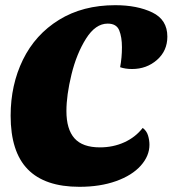

<svg xmlns="http://www.w3.org/2000/svg" viewBox="-20 -700 665 740"><path d="M625 -559Q625 -504 585 -469Q545 -434 489 -434Q463 -434 443 -441Q450 -478 450 -518Q450 -557 439.5 -583Q429 -609 395 -609Q348 -609 311.5 -551Q275 -493 255.5 -413Q236 -333 236 -272Q236 -202 267 -167Q298 -132 365 -132Q416 -132 459 -151.5Q502 -171 530 -207Q545 -196 550.5 -178Q556 -160 556 -142Q556 -99 522.5 -61.5Q489 -24 427.5 -2Q366 20 286 20Q153 20 87 -47.5Q21 -115 21 -254Q21 -373 68.5 -470Q116 -567 207.5 -623.5Q299 -680 424 -680Q509 -680 567 -652Q625 -624 625 -559Z"/></svg>

Font: Sansita ExtraBold Italic
Style: Regular
Weight: 800
Italic angle: -11°
Designer: Pablo Cosgaya
Foundry: Omnibus-Type
Version: Version 1.006